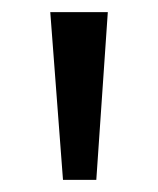

<svg xmlns="http://www.w3.org/2000/svg" viewBox="-20 -725 261 317"><path d="M84 -428 63 -705H158L139 -428Z"/></svg>

Font: Winston
Style: Regular
Weight: 400
Designer: Original fonts by Vernon Adams / Changes by Cristiano Sobral
Foundry: Original fonts by Vernon Adams / Changes by Cristiano Sobral
Version: Version 2.503;July 17, 2020;FontCreator 13.0.0.2655 64-bit